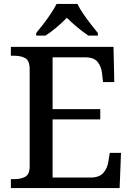

<svg xmlns="http://www.w3.org/2000/svg" viewBox="-20 -951 671 971"><path d="M35 0V-45H54Q85 -45 107.5 -57Q130 -69 130 -109V-600Q130 -645 107.5 -657Q85 -669 54 -669H35V-714H554L558 -536H501L496 -581Q492 -615 473.5 -638Q455 -661 412 -661H246V-399H487V-347H246V-53H437Q482 -53 502.5 -76.5Q523 -100 528 -133L535 -178H592L585 0ZM163 -784Q179 -803 199 -829Q219 -855 237 -882Q255 -909 266 -931H372Q382 -909 400.5 -882Q419 -855 439 -829Q459 -803 475 -784V-771H427Q401 -788 371 -813Q341 -838 318 -861Q296 -838 266.5 -813Q237 -788 210 -771H163Z"/></svg>

Font: Noto Serif Sinhala Medium
Style: Regular
Weight: 500
Designer: Jelle Bosma - Monotype Design Team
Foundry: Monotype Imaging Inc.
Version: Version 2.007; ttfautohint (v1.8.4.7-5d5b)